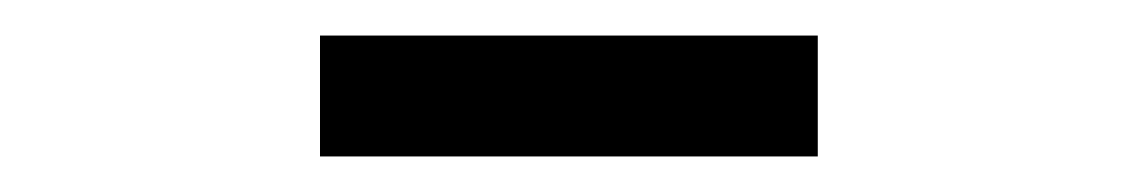

<svg xmlns="http://www.w3.org/2000/svg" viewBox="-20 -725 640 108"><path d="M160 -637H440V-705H160Z"/></svg>

Font: IBM Plex Thai Looped
Style: Regular
Weight: 400
Designer: Mike Abbink, Paul van der Laan, Pieter van Rosmalen, Ben Mitchell, Mark Frömberg
Foundry: Bold Monday
Version: Version 1.0